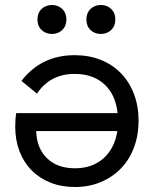

<svg xmlns="http://www.w3.org/2000/svg" viewBox="-20 -735 621 769"><path d="M280 14Q226 14 182 -3.5Q138 -21 106.5 -53Q75 -85 58 -129.5Q41 -174 41 -227Q41 -243 42 -257Q43 -271 45 -282H451Q443 -356 398 -397.5Q353 -439 279 -439Q181 -439 128 -360L66 -411Q145 -514 279 -514Q337 -514 384 -495Q431 -476 464.5 -441.5Q498 -407 516.5 -358.5Q535 -310 535 -252Q535 -193 516.5 -144Q498 -95 464 -60Q430 -25 383 -5.5Q336 14 280 14ZM280 -61Q349 -61 394 -100.5Q439 -140 450 -210H125Q127 -141 168.5 -101Q210 -61 280 -61ZM188 -599Q163 -599 146.5 -615Q130 -631 130 -657Q130 -683 146.5 -699Q163 -715 188 -715Q213 -715 229.5 -699Q246 -683 246 -657Q246 -631 229.5 -615Q213 -599 188 -599ZM384 -599Q359 -599 342.5 -615Q326 -631 326 -657Q326 -683 342.5 -699Q359 -715 384 -715Q409 -715 425.5 -699Q442 -683 442 -657Q442 -631 425.5 -615Q409 -599 384 -599Z"/></svg>

Font: NT Somic
Style: Regular
Weight: 400
Designer: Ravid Balaliev — lead type designer, mastering
Michael Voronin — secret advisor, marketing
Ivan Kovalenko — best boy
Foundry: NT Type
Version: Version 0.7